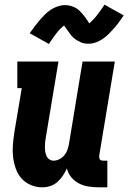

<svg xmlns="http://www.w3.org/2000/svg" viewBox="-20 -793 549 821"><path d="M161 8Q135 8 111.5 -2Q88 -12 72 -30Q56 -48 47.5 -72Q39 -96 36 -121Q33 -146 35 -172Q37 -198 41 -225L73 -416H54V-530H230L176 -206Q174 -196 173 -185.5Q172 -175 172 -164.5Q172 -154 173.5 -144.5Q175 -135 179 -126Q183 -117 191 -111.5Q199 -106 209 -106Q222 -106 234.5 -112.5Q247 -119 255.5 -129.5Q264 -140 268.5 -153Q273 -166 275 -178L333 -530H471L404 -126Q404 -122 404.5 -118Q405 -114 407.5 -111Q410 -108 413.5 -107Q417 -106 421 -106H439V8H403Q380 8 358 4.5Q336 1 317 -9Q298 -19 284.5 -35.5Q271 -52 266 -73Q259 -57 249 -42Q239 -27 225.5 -15Q212 -3 195 2.5Q178 8 161 8ZM189 -605 107 -651Q119 -668 130 -682.5Q141 -697 151.5 -709Q162 -721 172.5 -731.5Q183 -742 196.5 -751Q210 -760 226 -765.5Q242 -771 257 -771Q267 -771 275 -769.5Q283 -768 292 -764.5Q301 -761 307.5 -757Q314 -753 321 -746Q328 -739 333.5 -732.5Q339 -726 343.5 -720Q348 -714 353 -706.5Q358 -699 362 -693Q377 -706 392 -724.5Q407 -743 427 -773L509 -727Q497 -709 486 -694.5Q475 -680 464.5 -668.5Q454 -657 443.5 -646.5Q433 -636 419 -626.5Q405 -617 389.5 -611.5Q374 -606 358 -606Q349 -606 340.5 -607.5Q332 -609 323.5 -613Q315 -617 308.5 -621Q302 -625 294.5 -631.5Q287 -638 282 -645Q277 -652 272.5 -658Q268 -664 262.5 -672Q257 -680 254 -684Q238 -672 223.5 -653.5Q209 -635 189 -605Z"/></svg>

Font: Iosevka Slab Heavy
Style: Italic
Weight: 900
Italic angle: -9°
Monospace: yes
Designer: Belleve Invis
Foundry: Belleve Invis
Version: Version 11.1.0; ttfautohint (v1.8.3)